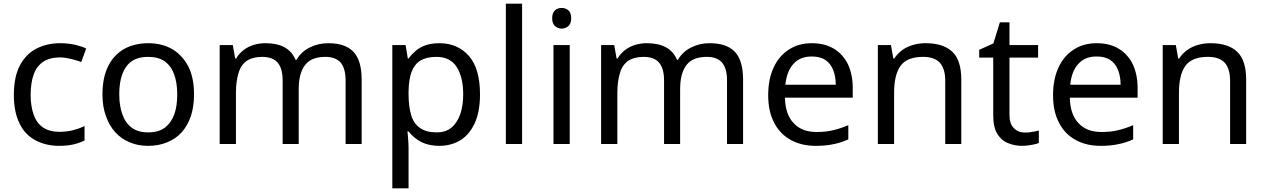

<svg xmlns="http://www.w3.org/2000/svg" viewBox="-20 -780 6851 1040"><path d="M300 10C253 10 211 0 174 -19C137 -38 107 -68 87 -109C66 -150 55 -202 55 -265C55 -331 66 -385 88 -426C110 -467 140 -498 178 -517C215 -536 258 -546 306 -546C333 -546 360 -543 385 -538C410 -532 431 -525 447 -517L420 -444C404 -450 385 -456 364 -461C343 -466 323 -469 304 -469C268 -469 238 -461 215 -446C192 -431 174 -408 163 -378C152 -348 146 -311 146 -266C146 -223 152 -187 163 -157C174 -127 191 -104 214 -89C237 -74 265 -66 299 -66C328 -66 354 -69 377 -75C399 -81 419 -88 438 -97V-19C420 -10 400 -3 379 2C357 7 331 10 300 10Z M1031 -269C1031 -224 1025 -185 1014 -151C1002 -116 985 -87 964 -63C942 -39 915 -21 885 -9C854 4 819 10 781 10C746 10 713 4 683 -9C653 -21 627 -39 605 -63C583 -87 566 -116 554 -151C541 -185 535 -224 535 -269C535 -328 545 -379 565 -420C585 -461 614 -492 651 -514C688 -535 733 -546 784 -546C833 -546 876 -535 913 -514C950 -492 979 -460 1000 -420C1021 -379 1031 -328 1031 -269ZM626 -269C626 -227 632 -190 643 -160C654 -129 671 -105 694 -88C717 -71 747 -63 783 -63C819 -63 849 -71 872 -88C895 -105 912 -129 924 -160C935 -191 940 -227 940 -269C940 -312 934 -348 923 -378C912 -408 895 -431 872 -448C849 -464 819 -472 782 -472C727 -472 688 -454 663 -418C638 -382 626 -332 626 -269Z M1758 -546C1819 -546 1864 -531 1894 -500C1924 -469 1939 -418 1939 -349V0H1852V-345C1852 -387 1843 -419 1826 -440C1808 -461 1780 -472 1743 -472C1691 -472 1654 -457 1632 -427C1609 -397 1598 -353 1598 -296V0H1511V-345C1511 -373 1507 -397 1499 -416C1491 -435 1479 -449 1463 -458C1447 -467 1426 -472 1401 -472C1365 -472 1337 -464 1316 -450C1295 -435 1280 -413 1272 -384C1263 -355 1258 -320 1258 -278V0H1170V-536H1241L1254 -463H1259C1270 -482 1284 -497 1301 -510C1317 -522 1335 -531 1355 -537C1375 -543 1396 -546 1417 -546C1458 -546 1493 -539 1521 -524C1548 -509 1568 -487 1581 -456H1586C1604 -487 1629 -509 1660 -524C1691 -539 1723 -546 1758 -546Z M2360 -546C2426 -546 2479 -523 2520 -477C2560 -431 2580 -362 2580 -269C2580 -208 2571 -157 2553 -116C2534 -74 2508 -42 2476 -22C2443 -1 2404 10 2359 10C2332 10 2307 6 2286 -1C2265 -8 2247 -18 2232 -30C2217 -41 2204 -54 2193 -68H2187C2188 -57 2190 -42 2191 -25C2192 -8 2193 7 2193 20V240H2105V-536H2177L2189 -463H2193C2204 -478 2217 -492 2232 -505C2247 -518 2265 -528 2286 -535C2307 -542 2331 -546 2360 -546ZM2344 -472C2308 -472 2279 -465 2257 -452C2235 -438 2219 -417 2209 -390C2199 -363 2194 -328 2193 -286V-269C2193 -225 2198 -188 2207 -157C2216 -126 2232 -103 2255 -87C2277 -71 2307 -63 2346 -63C2379 -63 2406 -72 2427 -90C2448 -108 2463 -133 2474 -164C2484 -195 2489 -230 2489 -270C2489 -331 2477 -380 2454 -417C2430 -454 2393 -472 2344 -472Z M2808 -760V0H2720V-760H2808Z M2978 -536H3066V0H2978V-536ZM3023 -737C3036 -737 3048 -733 3059 -724C3069 -715 3074 -700 3074 -681C3074 -662 3069 -648 3059 -639C3048 -630 3036 -625 3023 -625C3008 -625 2996 -630 2986 -639C2976 -648 2971 -662 2971 -681C2971 -700 2976 -715 2986 -724C2996 -733 3008 -737 3023 -737Z M3824 -546C3885 -546 3930 -531 3960 -500C3990 -469 4005 -418 4005 -349V0H3918V-345C3918 -387 3909 -419 3892 -440C3874 -461 3846 -472 3809 -472C3757 -472 3720 -457 3698 -427C3675 -397 3664 -353 3664 -296V0H3577V-345C3577 -373 3573 -397 3565 -416C3557 -435 3545 -449 3529 -458C3513 -467 3492 -472 3467 -472C3431 -472 3403 -464 3382 -450C3361 -435 3346 -413 3338 -384C3329 -355 3324 -320 3324 -278V0H3236V-536H3307L3320 -463H3325C3336 -482 3350 -497 3367 -510C3383 -522 3401 -531 3421 -537C3441 -543 3462 -546 3483 -546C3524 -546 3559 -539 3587 -524C3614 -509 3634 -487 3647 -456H3652C3670 -487 3695 -509 3726 -524C3757 -539 3789 -546 3824 -546Z M4378 -546C4424 -546 4464 -536 4497 -516C4530 -496 4555 -468 4573 -432C4590 -395 4599 -353 4599 -304V-251H4232C4233 -190 4249 -144 4279 -113C4308 -81 4350 -65 4403 -65C4437 -65 4467 -68 4494 -75C4520 -81 4547 -90 4575 -102V-25C4548 -13 4521 -4 4494 1C4467 7 4436 10 4399 10C4348 10 4304 0 4265 -21C4226 -42 4195 -73 4174 -114C4152 -155 4141 -205 4141 -264C4141 -323 4151 -373 4171 -415C4190 -457 4218 -489 4254 -512C4289 -535 4331 -546 4378 -546ZM4377 -474C4335 -474 4302 -461 4278 -434C4253 -407 4239 -369 4234 -321H4507C4507 -352 4502 -378 4493 -401C4484 -424 4470 -442 4451 -455C4432 -468 4407 -474 4377 -474Z M4993 -546C5057 -546 5105 -531 5138 -500C5171 -469 5187 -418 5187 -349V0H5100V-343C5100 -386 5090 -419 5071 -440C5052 -461 5021 -472 4980 -472C4921 -472 4880 -455 4857 -422C4834 -389 4823 -341 4823 -278V0H4735V-536H4806L4819 -463H4824C4836 -482 4851 -497 4869 -510C4886 -522 4906 -531 4927 -537C4948 -543 4970 -546 4993 -546Z M5532 -62C5545 -62 5559 -63 5573 -66C5587 -68 5598 -70 5607 -73V-6C5598 -1 5584 2 5567 5C5550 8 5533 10 5517 10C5489 10 5463 5 5440 -5C5416 -14 5397 -31 5382 -55C5367 -79 5360 -113 5360 -156V-468H5284V-510L5361 -545L5396 -659H5448V-536H5603V-468H5448V-158C5448 -125 5456 -101 5472 -86C5487 -70 5507 -62 5532 -62Z M5921 -546C5967 -546 6007 -536 6040 -516C6073 -496 6098 -468 6116 -432C6133 -395 6142 -353 6142 -304V-251H5775C5776 -190 5792 -144 5822 -113C5851 -81 5893 -65 5946 -65C5980 -65 6010 -68 6037 -75C6063 -81 6090 -90 6118 -102V-25C6091 -13 6064 -4 6037 1C6010 7 5979 10 5942 10C5891 10 5847 0 5808 -21C5769 -42 5738 -73 5717 -114C5695 -155 5684 -205 5684 -264C5684 -323 5694 -373 5714 -415C5733 -457 5761 -489 5797 -512C5832 -535 5874 -546 5921 -546ZM5920 -474C5878 -474 5845 -461 5821 -434C5796 -407 5782 -369 5777 -321H6050C6050 -352 6045 -378 6036 -401C6027 -424 6013 -442 5994 -455C5975 -468 5950 -474 5920 -474Z M6536 -546C6600 -546 6648 -531 6681 -500C6714 -469 6730 -418 6730 -349V0H6643V-343C6643 -386 6633 -419 6614 -440C6595 -461 6564 -472 6523 -472C6464 -472 6423 -455 6400 -422C6377 -389 6366 -341 6366 -278V0H6278V-536H6349L6362 -463H6367C6379 -482 6394 -497 6412 -510C6429 -522 6449 -531 6470 -537C6491 -543 6513 -546 6536 -546Z"/></svg>

Font: NameLogos Sans
Style: Regular
Weight: 500
Version: Version 0.1